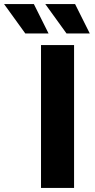

<svg xmlns="http://www.w3.org/2000/svg" viewBox="-118 -921 466 941"><path d="M83 -700H245V0H83ZM-98 -901H48L120 -757H6ZM104 -901H250L322 -757H208Z"/></svg>

Font: Idrija
Style: Bold
Weight: 700
Designer: Julieta Ulanovsky
Foundry: Julieta Ulanovsky
Version: Version 7.200